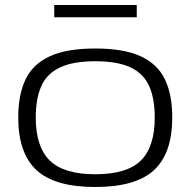

<svg xmlns="http://www.w3.org/2000/svg" viewBox="-20 -738 762 768"><path d="M53 -268Q53 -360 82.5 -421Q112 -482 179.5 -513Q247 -544 361 -544Q475 -544 542.5 -513Q610 -482 639.5 -421Q669 -360 669 -268Q669 -125 596 -57.5Q523 10 361 10Q199 10 126 -57.5Q53 -125 53 -268ZM123 -268Q123 -151 179 -96Q235 -41 361 -41Q488 -41 543.5 -96Q599 -151 599 -268Q599 -343 577 -393Q555 -443 503 -468Q451 -493 361 -493Q272 -493 219.5 -468Q167 -443 145 -393Q123 -343 123 -268ZM197 -669V-718H527V-669Z"/></svg>

Font: Georama Extended Light
Style: Regular
Weight: 300
Width: 7
Designer: Jean-Baptiste Levee
Foundry: Production Type
Version: Version 1.000